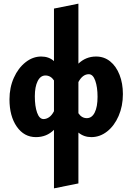

<svg xmlns="http://www.w3.org/2000/svg" viewBox="-20 -744 726 1053"><path d="M654 -228Q654 -162 630.5 -108Q607 -54 567.5 -23Q528 8 481 8Q440 8 410 -17V262L276 289V-32Q236 8 177 8Q112 8 72 -49.5Q32 -107 32 -199Q32 -264 56 -317.5Q80 -371 120 -402.5Q160 -434 206 -434Q248 -434 276 -409V-697L410 -724V-395Q451 -434 507 -434Q551 -434 584 -407.5Q617 -381 635.5 -334Q654 -287 654 -228ZM515 -213Q515 -266 502.5 -301.5Q490 -337 467 -337Q433 -337 410 -294V-123Q428 -96 456 -96Q484 -96 499.5 -127Q515 -158 515 -213ZM276 -134V-303Q258 -330 229 -330Q202 -330 186.5 -299Q171 -268 171 -216Q171 -161 183.5 -126Q196 -91 219 -91Q234 -91 249 -101Q264 -111 276 -134Z"/></svg>

Font: Ysabeau Ultrabold
Style: Regular
Weight: 800
Designer: Christian Thalmann (Catharsis Fonts)
Version: Version 0.003